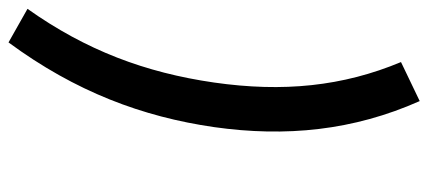

<svg xmlns="http://www.w3.org/2000/svg" viewBox="-288 -576 972 435"><g transform="rotate(-90 197.5 -359.0)"><path d="M273.9 64C218.8 -67.9 205.1 -203.1 227.5 -359.4C250 -515.1 300.3 -649.4 394.5 -782.2L318.4 -825.2C206.5 -673.3 149.9 -521.5 126.5 -359.4C103.5 -196.8 118.7 -43.9 185.5 106.4Z"/></g></svg>

Font: Winston
Style: Italic
Weight: 400
Italic angle: -8.13011°
Designer: Vernon Adams, Kim Jin-seong, David Berlow, Cristiano Sobral
Foundry: The Winston Project Authors
Version: Version 3.004